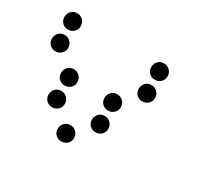

<svg xmlns="http://www.w3.org/2000/svg" viewBox="-106 -634 812 766"><g transform="rotate(30 300.0 -250.5)"><path d="M49 -488Q34 -488 23.5 -477Q13 -466 13 -451V-449Q13 -434 23.5 -423.5Q34 -413 49 -413H51Q66 -413 77 -423.5Q88 -434 88 -449V-451Q88 -466 77 -477Q66 -488 51 -488ZM449 -488Q434 -488 423.5 -477Q413 -466 413 -451V-449Q413 -434 423.5 -423.5Q434 -413 449 -413H451Q466 -413 477 -423.5Q488 -434 488 -449V-451Q488 -466 477 -477Q466 -488 451 -488ZM49 -388Q34 -388 23.5 -377Q13 -366 13 -351V-349Q13 -334 23.5 -323.5Q34 -313 49 -313H51Q66 -313 77 -323.5Q88 -334 88 -349V-351Q88 -366 77 -377Q66 -388 51 -388ZM449 -388Q434 -388 423.5 -377Q413 -366 413 -351V-349Q413 -334 423.5 -323.5Q434 -313 449 -313H451Q466 -313 477 -323.5Q488 -334 488 -349V-351Q488 -366 477 -377Q466 -388 451 -388ZM149 -288Q134 -288 123.5 -277Q113 -266 113 -251V-249Q113 -234 123.5 -223.5Q134 -213 149 -213H151Q166 -213 177 -223.5Q188 -234 188 -249V-251Q188 -266 177 -277Q166 -288 151 -288ZM349 -288Q334 -288 323.5 -277Q313 -266 313 -251V-249Q313 -234 323.5 -223.5Q334 -213 349 -213H351Q366 -213 377 -223.5Q388 -234 388 -249V-251Q388 -266 377 -277Q366 -288 351 -288ZM149 -188Q134 -188 123.5 -177Q113 -166 113 -151V-149Q113 -134 123.5 -123.5Q134 -113 149 -113H151Q166 -113 177 -123.5Q188 -134 188 -149V-151Q188 -166 177 -177Q166 -188 151 -188ZM349 -188Q334 -188 323.5 -177Q313 -166 313 -151V-149Q313 -134 323.5 -123.5Q334 -113 349 -113H351Q366 -113 377 -123.5Q388 -134 388 -149V-151Q388 -166 377 -177Q366 -188 351 -188ZM249 -88Q234 -88 223.5 -77Q213 -66 213 -51V-49Q213 -34 223.5 -23.5Q234 -13 249 -13H251Q266 -13 277 -23.5Q288 -34 288 -49V-51Q288 -66 277 -77Q266 -88 251 -88Z"/></g></svg>

Font: Doto Rounded
Style: Bold
Weight: 700
Monospace: yes
Version: Version 1.000